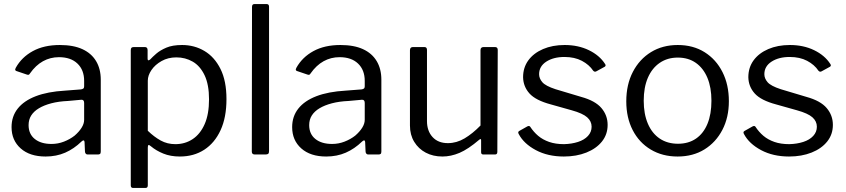

<svg xmlns="http://www.w3.org/2000/svg" viewBox="-20 -762 4174 947"><path d="M382 -64Q345 -28 301.5 -9Q258 10 205 10Q127 10 82 -30Q37 -70 37 -135Q37 -188 67.5 -226.5Q98 -265 156.5 -287.5Q215 -310 301 -315L379 -321Q386 -322 390.5 -325Q395 -328 395 -336V-363Q395 -417 362 -448.5Q329 -480 271 -480Q228 -480 192 -460Q156 -440 128 -400Q125 -395 122 -393.5Q119 -392 113 -394L60 -412Q56 -414 55 -417Q54 -420 58 -428Q87 -480 142 -510Q197 -540 275 -540Q342 -540 386.5 -519.5Q431 -499 454 -460.5Q477 -422 477 -369V-15Q477 -6 473.5 -3Q470 0 463 0H412Q406 0 402.5 -4.5Q399 -9 399 -16L397 -62Q395 -76 382 -64ZM395 -254Q395 -271 381 -270L315 -264Q269 -262 233 -252.5Q197 -243 172 -228Q147 -213 134 -192.5Q121 -172 121 -145Q121 -101 151.5 -76.5Q182 -52 234 -52Q266 -52 295.5 -63.5Q325 -75 348 -93Q370 -112 382.5 -132Q395 -152 395 -171V-254Z M694 -530Q708 -530 708 -515V-473Q708 -465 711.5 -464.5Q715 -464 721 -469Q732 -481 751 -497.5Q770 -514 800.5 -527Q831 -540 878 -540Q939 -540 988.5 -510.5Q1038 -481 1067.5 -422Q1097 -363 1097 -273Q1097 -183 1068 -120Q1039 -57 987.5 -23.5Q936 10 867 10Q821 10 785.5 -4.5Q750 -19 725 -40Q716 -48 712.5 -46.5Q709 -45 709 -34V152Q709 165 698 165H636Q625 165 625 152V-514Q625 -523 628.5 -526.5Q632 -530 641 -530H694ZM709 -117Q740 -87 772.5 -69Q805 -51 845 -51Q893 -51 930.5 -76Q968 -101 989.5 -150Q1011 -199 1011 -272Q1011 -345 989 -391Q967 -437 930.5 -458Q894 -479 850 -479Q809 -479 777 -461Q745 -443 727 -416.5Q709 -390 709 -364V-117Z M1307 -17Q1307 -7 1303 -3.5Q1299 0 1289 0H1237Q1222 0 1222 -14L1223 -728Q1223 -742 1235 -742H1295Q1307 -742 1307 -729Z M1766 -64Q1729 -28 1685.5 -9Q1642 10 1589 10Q1511 10 1466 -30Q1421 -70 1421 -135Q1421 -188 1451.5 -226.5Q1482 -265 1540.5 -287.5Q1599 -310 1685 -315L1763 -321Q1770 -322 1774.5 -325Q1779 -328 1779 -336V-363Q1779 -417 1746 -448.5Q1713 -480 1655 -480Q1612 -480 1576 -460Q1540 -440 1512 -400Q1509 -395 1506 -393.5Q1503 -392 1497 -394L1444 -412Q1440 -414 1439 -417Q1438 -420 1442 -428Q1471 -480 1526 -510Q1581 -540 1659 -540Q1726 -540 1770.5 -519.5Q1815 -499 1838 -460.5Q1861 -422 1861 -369V-15Q1861 -6 1857.5 -3Q1854 0 1847 0H1796Q1790 0 1786.5 -4.5Q1783 -9 1783 -16L1781 -62Q1779 -76 1766 -64ZM1779 -254Q1779 -271 1765 -270L1699 -264Q1653 -262 1617 -252.5Q1581 -243 1556 -228Q1531 -213 1518 -192.5Q1505 -172 1505 -145Q1505 -101 1535.5 -76.5Q1566 -52 1618 -52Q1650 -52 1679.5 -63.5Q1709 -75 1732 -93Q1754 -112 1766.5 -132Q1779 -152 1779 -171V-254Z M2189 -56Q2232 -56 2271.5 -79.5Q2311 -103 2350 -143V-515Q2350 -530 2366 -530H2421Q2435 -530 2435 -516L2433 -13Q2433 0 2422 0H2364Q2353 0 2353 -11V-70Q2353 -75 2351 -76Q2349 -77 2344 -73Q2289 -26 2246.5 -8Q2204 10 2162 10Q2116 10 2080 -9Q2044 -28 2023 -62.5Q2002 -97 2002 -143V-514Q2002 -530 2017 -530H2073Q2086 -530 2086 -516V-165Q2086 -116 2113.5 -86Q2141 -56 2189 -56Z M2906 -413Q2886 -443 2850 -462Q2814 -481 2764 -481Q2710 -481 2674.5 -458Q2639 -435 2639 -396Q2639 -375 2655 -356.5Q2671 -338 2720 -322L2847 -284Q2916 -265 2946.5 -229Q2977 -193 2977 -146Q2977 -99 2949 -64Q2921 -29 2872 -9.5Q2823 10 2761 10Q2682 10 2623 -21.5Q2564 -53 2539 -100Q2536 -105 2536 -109Q2536 -113 2541 -116L2580 -138Q2585 -141 2589 -140.5Q2593 -140 2595 -137Q2612 -111 2634.5 -92Q2657 -73 2688.5 -62Q2720 -51 2762 -51Q2800 -52 2831 -62Q2862 -72 2880 -91.5Q2898 -111 2898 -137Q2898 -164 2876 -183.5Q2854 -203 2800 -218L2697 -247Q2622 -267 2591.5 -301Q2561 -335 2560 -381Q2560 -429 2586 -464.5Q2612 -500 2658.5 -520Q2705 -540 2765 -540Q2832 -540 2884.5 -514.5Q2937 -489 2964 -447Q2967 -443 2967 -439.5Q2967 -436 2963 -433L2921 -410Q2917 -408 2913.5 -408.5Q2910 -409 2906 -413Z M3322 10Q3247 10 3189.5 -24.5Q3132 -59 3100.5 -120.5Q3069 -182 3069 -262Q3069 -345 3101.5 -407.5Q3134 -470 3191 -505Q3248 -540 3323 -540Q3399 -540 3455.5 -504.5Q3512 -469 3543.5 -406.5Q3575 -344 3575 -263Q3575 -183 3543 -121.5Q3511 -60 3454.5 -25Q3398 10 3322 10ZM3324 -53Q3376 -53 3413 -78.5Q3450 -104 3469.5 -151.5Q3489 -199 3489 -265Q3489 -331 3469 -378.5Q3449 -426 3412 -452Q3375 -478 3323 -478Q3272 -478 3234 -452Q3196 -426 3175.5 -378.5Q3155 -331 3155 -265Q3155 -200 3175.5 -152Q3196 -104 3234 -78.5Q3272 -53 3324 -53Z M4017 -413Q3997 -443 3961 -462Q3925 -481 3875 -481Q3821 -481 3785.5 -458Q3750 -435 3750 -396Q3750 -375 3766 -356.5Q3782 -338 3831 -322L3958 -284Q4027 -265 4057.5 -229Q4088 -193 4088 -146Q4088 -99 4060 -64Q4032 -29 3983 -9.5Q3934 10 3872 10Q3793 10 3734 -21.5Q3675 -53 3650 -100Q3647 -105 3647 -109Q3647 -113 3652 -116L3691 -138Q3696 -141 3700 -140.5Q3704 -140 3706 -137Q3723 -111 3745.5 -92Q3768 -73 3799.5 -62Q3831 -51 3873 -51Q3911 -52 3942 -62Q3973 -72 3991 -91.5Q4009 -111 4009 -137Q4009 -164 3987 -183.5Q3965 -203 3911 -218L3808 -247Q3733 -267 3702.5 -301Q3672 -335 3671 -381Q3671 -429 3697 -464.5Q3723 -500 3769.5 -520Q3816 -540 3876 -540Q3943 -540 3995.5 -514.5Q4048 -489 4075 -447Q4078 -443 4078 -439.5Q4078 -436 4074 -433L4032 -410Q4028 -408 4024.5 -408.5Q4021 -409 4017 -413Z"/></svg>

Font: Libre Franklin Thin
Style: Regular
Weight: 400
Version: Version 3.000